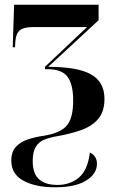

<svg xmlns="http://www.w3.org/2000/svg" viewBox="-20 -556 502 816"><path d="M214 240Q131 240 79.5 212Q28 184 28 127Q28 89 47.5 68Q67 47 98.5 36.5Q130 26 166 21Q236 10 263.5 -22Q291 -54 291 -129Q291 -197 267 -229.5Q243 -262 182 -262H171V-272L350 -441H121Q82 -441 65 -428Q48 -415 45 -378L44 -355H34L40 -536H399V-470L185 -272Q311 -272 367.5 -239.5Q424 -207 424 -136Q424 -81 396.5 -49.5Q369 -18 320.5 -1.5Q272 15 211 25Q186 30 165 39Q144 48 131.5 69Q119 90 119 128Q119 182 146 206Q173 230 224 230Q278 230 315.5 198.5Q353 167 362 92Q392 107 392 140Q392 183 346 211.5Q300 240 214 240Z"/></svg>

Font: Noto Serif Display Condensed
Style: Bold
Weight: 700
Width: 3
Designer: Monotype Design Team
Foundry: Monotype Imaging Inc.
Version: Version 2.009